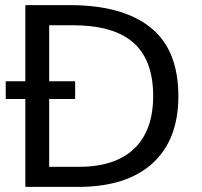

<svg xmlns="http://www.w3.org/2000/svg" viewBox="-20 -731 792 751"><path d="M273.9 -343.8V-413.1H2.4V-343.8ZM285.6 0C412.1 0 509.3 -30.8 576.7 -92.3C644 -153.8 677.7 -241.2 677.7 -354.5C677.7 -475.6 641.6 -565.4 568.8 -623.5C496.1 -681.6 391.1 -710.9 253.9 -710.9H79.1V0ZM172.4 -632.3H262.7C477.1 -632.3 579.1 -543.9 579.1 -354.5C579.1 -178.7 480.5 -78.6 290.5 -78.6H172.4Z"/></svg>

Font: Ride
Style: Regular
Weight: 400
Version: Version 3.000